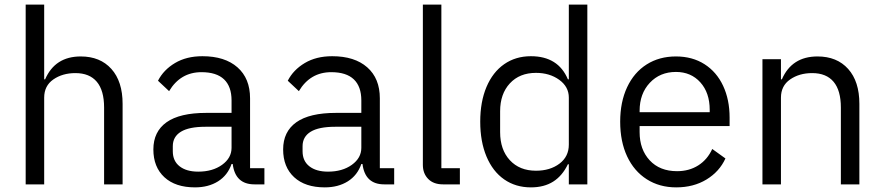

<svg xmlns="http://www.w3.org/2000/svg" viewBox="-20 -797 3820 830"><path d="M91 0V-777H171V-454H175Q218 -553 329 -553Q413 -553 461.5 -499Q510 -445 510 -348V0H430V-332Q430 -406 398.5 -443.5Q367 -481 306 -481Q250 -481 210.5 -453.5Q171 -426 171 -375V0Z M643 -151Q643 -228 700 -268.5Q757 -309 872 -309H981V-363Q981 -423 948.5 -454Q916 -485 851 -485Q760 -485 711 -403L663 -448Q687 -495 736.5 -524.5Q786 -554 855 -554Q952 -554 1006.5 -506Q1061 -458 1061 -372V-70H1123V0H1080Q997 0 986 -88H981Q964 -39 922.5 -13Q881 13 823 13Q738 13 690.5 -31Q643 -75 643 -151ZM981 -158V-249H868Q797 -249 762 -227.5Q727 -206 727 -165V-143Q727 -101 756.5 -78Q786 -55 837 -55Q899 -55 940 -84.5Q981 -114 981 -158Z M1204 -151Q1204 -228 1261 -268.5Q1318 -309 1433 -309H1542V-363Q1542 -423 1509.5 -454Q1477 -485 1412 -485Q1321 -485 1272 -403L1224 -448Q1248 -495 1297.5 -524.5Q1347 -554 1416 -554Q1513 -554 1567.5 -506Q1622 -458 1622 -372V-70H1684V0H1641Q1558 0 1547 -88H1542Q1525 -39 1483.5 -13Q1442 13 1384 13Q1299 13 1251.5 -31Q1204 -75 1204 -151ZM1542 -158V-249H1429Q1358 -249 1323 -227.5Q1288 -206 1288 -165V-143Q1288 -101 1317.5 -78Q1347 -55 1398 -55Q1460 -55 1501 -84.5Q1542 -114 1542 -158Z M1895 0Q1854 0 1831 -23.5Q1808 -47 1808 -84V-777H1888V-70H1968V0Z M2056 -271Q2056 -357 2083 -421Q2110 -485 2159.5 -519.5Q2209 -554 2275 -554Q2393 -554 2435 -454H2439V-777H2519V0H2439V-87H2435Q2411 -37 2371.5 -12Q2332 13 2275 13Q2209 13 2159.5 -21.5Q2110 -56 2083 -120.5Q2056 -185 2056 -271ZM2439 -172V-375Q2439 -422 2397.5 -452Q2356 -482 2297 -482Q2226 -482 2184 -436.5Q2142 -391 2142 -316V-226Q2142 -150 2184 -104.5Q2226 -59 2297 -59Q2358 -59 2398.5 -89.5Q2439 -120 2439 -172Z M2661 -271Q2661 -356 2691 -420Q2721 -484 2775.5 -518.5Q2830 -553 2902 -553Q2973 -553 3025.5 -519.5Q3078 -486 3106 -426Q3134 -366 3134 -289V-252H2745V-226Q2745 -151 2788.5 -104Q2832 -57 2907 -57Q2959 -57 2998.5 -82Q3038 -107 3059 -153L3116 -112Q3090 -55 3034 -21Q2978 13 2903 13Q2831 13 2776 -22Q2721 -57 2691 -121Q2661 -185 2661 -271ZM2745 -312H3048V-322Q3048 -396 3007.5 -441Q2967 -486 2902 -486Q2833 -486 2789 -439Q2745 -392 2745 -318Z M3276 0V-541H3356V-454H3360Q3403 -553 3514 -553Q3598 -553 3646.5 -499Q3695 -445 3695 -348V0H3615V-332Q3615 -406 3583.5 -443.5Q3552 -481 3491 -481Q3435 -481 3395.5 -453.5Q3356 -426 3356 -375V0Z"/></svg>

Font: IBM Plex Sans JP
Style: Regular
Weight: 400
Designer: Mike Abbink; Paul van der Laan; Pieter van Rosmalen; Wujin Sim; Yejin Wi; Jinhee Kim; Boomi Park; Yona Kim; Kichan Ma
Foundry: Sandoll Inc.
Version: Version 1.001